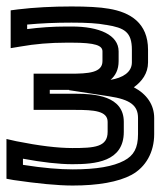

<svg xmlns="http://www.w3.org/2000/svg" viewBox="-45 -539 497 594"><path d="M413 -346V-385C413 -468 358 -501 292 -512C264 -517 224 -519 176 -519C117 -519 61 -516 11 -510L-12 -507V-485V-420V-390L18 -395C63 -403 110 -407 161 -407H177C251 -407 272 -398 272 -380V-350C272 -314 229 -311 172 -311H84H59V-286V-224V-199H84H189C245 -199 288 -196 288 -162V-131C288 -84 247 -81 179 -81C133 -81 76 -88 6 -102L-25 -109V-78V-7V14L-3 18C72 29 134 35 180 35C258 35 321 24 362 2C406 -22 432 -68 432 -124V-174C432 -215 409 -248 369 -269C394 -287 413 -312 413 -346ZM169 -261V-260L293 -241C359 -231 382 -212 382 -174V-124C382 -81 369 -58 339 -42C305 -24 254 -15 180 -15C140 -15 89 -19 26 -29V-48C85 -37 137 -31 179 -31C249 -31 338 -38 338 -131V-162C338 -243 247 -249 189 -249H109V-261H169ZM363 -346C363 -315 334 -298 297 -292C312 -305 322 -323 322 -350V-380C322 -431 262 -457 177 -457H161C118 -457 77 -454 39 -449V-463C81 -467 127 -469 176 -469C223 -469 258 -467 283 -462H284C340 -453 363 -440 363 -385V-346Z"/></svg>

Font: Gamestation DisplayOutline
Style: Regular
Weight: 400
Designer: Jonas Hecksher
Foundry: Jonas Hecksher, Playtypeª, e-types AS
Version: Version 1.003